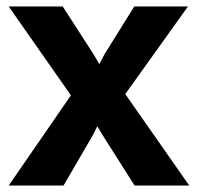

<svg xmlns="http://www.w3.org/2000/svg" viewBox="-20 -577 616 597"><path d="M7 0 200.5 -280.5 7 -557H175L271 -408L289 -377.5L305 -408.5L397.5 -557H564.5L369.5 -284.5L568.5 0H398.5L298 -158.5L282.5 -184.5L269.5 -158L177.5 0Z"/></svg>

Font: Koeln Type Sans
Style: Bold
Weight: 700
Designer: Eben Sorkin
Foundry: Eben Sorkin
Version: Version 2.001